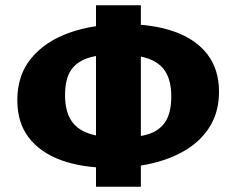

<svg xmlns="http://www.w3.org/2000/svg" viewBox="-20 -695 901 732"><path d="M403 -55Q294 -55 214 -84Q134 -113 90 -170Q46 -227 46 -313Q46 -409 99.5 -473.5Q153 -538 245.5 -570.5Q338 -603 455 -603Q565 -603 646 -574Q727 -545 771 -487.5Q815 -430 815 -345Q815 -273 783.5 -218.5Q752 -164 696 -128Q640 -92 565 -73.5Q490 -55 403 -55ZM439 -170Q504 -170 547 -184Q590 -198 611.5 -232.5Q633 -267 633 -327Q633 -386 611 -421.5Q589 -457 542.5 -472.5Q496 -488 424 -488Q358 -488 314.5 -473.5Q271 -459 249.5 -425.5Q228 -392 228 -333Q228 -274 250 -238Q272 -202 319 -186Q366 -170 439 -170ZM346 17V-675H517V17Z"/></svg>

Font: Ysabeau Infant Black
Style: Regular
Weight: 900
Designer: Christian Thalmann (Catharsis Fonts)
Version: Version 2.001;gftools[0.9.30]; featfreeze: ss01,ss02,lnum